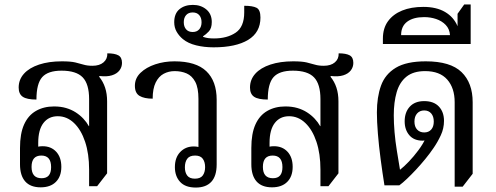

<svg xmlns="http://www.w3.org/2000/svg" viewBox="-20 -834 2233 864"><path d="M163 9Q117 9 93.5 -17.5Q70 -44 70 -95V-168Q70 -233 88.5 -274Q107 -315 142 -335Q177 -355 223 -355Q253 -355 277 -348Q301 -341 320.5 -328.5Q340 -316 355 -300Q370 -284 380 -266L381 -267V-388Q381 -456 352 -486Q323 -516 257 -516Q196 -516 170 -487Q144 -458 144 -386Q101 -386 82.5 -398.5Q64 -411 64 -440Q64 -476 88 -502.5Q112 -529 156 -543.5Q200 -558 258 -558Q298 -558 319 -553Q340 -548 356.5 -543Q373 -538 396 -538Q428 -538 446 -553.5Q464 -569 463 -594Q496 -594 512.5 -585Q529 -576 529 -551Q529 -532 517.5 -517Q506 -502 483.5 -495Q461 -488 428 -492L426 -489Q444 -467 453 -439.5Q462 -412 462 -378V-54L417 4H381V-71Q381 -142 363 -196Q345 -250 313 -280.5Q281 -311 240 -311Q199 -311 175.5 -280.5Q152 -250 152 -191V-174Q155 -175 160.5 -175.5Q166 -176 172 -176Q210 -176 233 -151Q256 -126 256 -83Q256 -40 231.5 -15.5Q207 9 163 9ZM167 -32Q189 -32 199.5 -44.5Q210 -57 210 -82Q210 -134 166 -134Q122 -134 122 -83Q122 -32 167 -32Z M861 10Q814 10 790.5 -15.5Q767 -41 767 -82Q767 -125 791 -150Q815 -175 852 -175Q863 -175 874 -172.5Q885 -170 891 -164L873 -156V-389Q873 -439 858.5 -466Q844 -493 820 -503.5Q796 -514 766 -514Q739 -514 716.5 -502Q694 -490 680.5 -462.5Q667 -435 667 -390Q629 -390 608 -402.5Q587 -415 587 -448Q587 -482 612.5 -506.5Q638 -531 678.5 -544.5Q719 -558 765 -558Q862 -558 908.5 -513.5Q955 -469 955 -385V-94Q955 -42 931 -16Q907 10 861 10ZM857 -30Q882 -30 892.5 -44.5Q903 -59 903 -82Q903 -105 892.5 -119.5Q882 -134 858 -134Q833 -134 822.5 -119.5Q812 -105 812 -81Q812 -58 822.5 -44Q833 -30 857 -30Z M941 -621Q899 -621 862.5 -630Q826 -639 803 -658Q786 -672 775 -691Q764 -710 764 -734Q764 -773 787.5 -792.5Q811 -812 848 -812Q884 -812 908.5 -791.5Q933 -771 933 -735Q933 -707 920 -693Q907 -679 894 -671V-668Q906 -664 917 -662.5Q928 -661 943 -661Q1002 -661 1040.5 -687Q1079 -713 1079 -778V-808Q1117 -808 1134.5 -799Q1152 -790 1152 -755Q1152 -688 1096.5 -654.5Q1041 -621 941 -621ZM847 -690Q866 -690 876.5 -702Q887 -714 887 -734Q887 -754 876.5 -766Q866 -778 847 -778Q828 -778 817.5 -766Q807 -754 807 -734Q807 -714 817.5 -702Q828 -690 847 -690Z M1204 9Q1158 9 1134.5 -17.5Q1111 -44 1111 -95V-168Q1111 -233 1129.5 -274Q1148 -315 1183 -335Q1218 -355 1264 -355Q1294 -355 1318 -348Q1342 -341 1361.5 -328.5Q1381 -316 1396 -300Q1411 -284 1421 -266L1422 -267V-388Q1422 -456 1393 -486Q1364 -516 1298 -516Q1237 -516 1211 -487Q1185 -458 1185 -386Q1142 -386 1123.5 -398.5Q1105 -411 1105 -440Q1105 -476 1129 -502.5Q1153 -529 1197 -543.5Q1241 -558 1299 -558Q1339 -558 1360 -553Q1381 -548 1397.5 -543Q1414 -538 1437 -538Q1469 -538 1487 -553.5Q1505 -569 1504 -594Q1537 -594 1553.5 -585Q1570 -576 1570 -551Q1570 -532 1558.5 -517Q1547 -502 1524.5 -495Q1502 -488 1469 -492L1467 -489Q1485 -467 1494 -439.5Q1503 -412 1503 -378V-54L1458 4H1422V-71Q1422 -142 1404 -196Q1386 -250 1354 -280.5Q1322 -311 1281 -311Q1240 -311 1216.5 -280.5Q1193 -250 1193 -191V-174Q1196 -175 1201.5 -175.5Q1207 -176 1213 -176Q1251 -176 1274 -151Q1297 -126 1297 -83Q1297 -40 1272.5 -15.5Q1248 9 1204 9ZM1208 -32Q1230 -32 1240.5 -44.5Q1251 -57 1251 -82Q1251 -134 1207 -134Q1163 -134 1163 -83Q1163 -32 1208 -32Z M2026 6V-374Q2026 -438 1992.5 -476Q1959 -514 1893 -514Q1840 -514 1809 -489Q1778 -464 1765 -419Q1752 -374 1752 -315Q1752 -280 1755.5 -239Q1759 -198 1766 -155Q1773 -112 1780 -70Q1798 -84 1820 -107Q1842 -130 1862.5 -157.5Q1883 -185 1895 -211L1902 -205Q1897 -203 1892 -202Q1887 -201 1882 -201Q1843 -201 1822 -225.5Q1801 -250 1801 -288Q1801 -329 1824 -354Q1847 -379 1889 -379Q1932 -379 1955 -354.5Q1978 -330 1978 -290Q1978 -256 1963.5 -225Q1949 -194 1931 -168Q1914 -143 1893.5 -118Q1873 -93 1852 -70.5Q1831 -48 1811.5 -29.5Q1792 -11 1777 0H1710Q1701 -56 1693 -116.5Q1685 -177 1680.5 -232.5Q1676 -288 1676 -328Q1676 -397 1694.5 -448.5Q1713 -500 1761 -529Q1809 -558 1896 -558Q2007 -558 2057 -509.5Q2107 -461 2107 -374V-52L2062 6ZM1889 -238Q1909 -238 1920.5 -251Q1932 -264 1932 -287Q1932 -310 1920.5 -323.5Q1909 -337 1889 -337Q1869 -337 1857 -323.5Q1845 -310 1845 -287Q1845 -264 1857 -251Q1869 -238 1889 -238Z M1703 -636V-660Q1703 -707 1726 -738.5Q1749 -770 1789.5 -786.5Q1830 -803 1885 -803Q1944 -803 1983 -780Q2022 -757 2039 -716V-772L2069 -814H2098V-636ZM1785 -676H2005Q2003 -704 1985.5 -722Q1968 -740 1942.5 -748.5Q1917 -757 1889 -757Q1840 -757 1812.5 -736.5Q1785 -716 1785 -676Z"/></svg>

Font: Noto Serif Thai SemiCondensed
Style: Regular
Weight: 400
Width: 4
Designer: Monotype Design Team
Foundry: Monotype Imaging Inc.
Version: Version 2.002